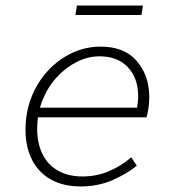

<svg xmlns="http://www.w3.org/2000/svg" viewBox="-20 -660 640 692"><path d="M271 12Q209 12 164.5 -12.5Q120 -37 96 -83Q72 -129 72 -192Q72 -257 94 -311.5Q116 -366 154 -406.5Q192 -447 240.5 -469.5Q289 -492 343 -492Q428 -492 473 -440Q518 -388 518 -310Q518 -287 514.5 -266.5Q511 -246 508 -237H106L113 -272H500L472 -264Q475 -276 476.5 -288.5Q478 -301 478 -313Q478 -378 441 -417.5Q404 -457 339 -457Q297 -457 257 -437Q217 -417 184.5 -381.5Q152 -346 133 -298.5Q114 -251 114 -195Q114 -144 133 -105Q152 -66 189 -45Q226 -24 277 -24Q329 -24 374 -43.5Q419 -63 453 -93L473 -63Q440 -35 387 -11.5Q334 12 271 12ZM252 -606 257 -640H495L490 -606Z"/></svg>

Font: Source Code Pro ExtraLight Light
Style: Italic
Weight: 300
Italic angle: -11°
Monospace: yes
Version: Version 1.016;hotconv 1.0.116;makeotfexe 2.5.65601